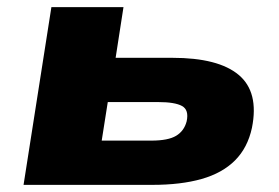

<svg xmlns="http://www.w3.org/2000/svg" viewBox="-20 -518 781 538"><path d="M46 0 124 -498H326L304 -356H463Q592 -356 649 -308Q706 -260 686 -160Q674 -104 638.5 -68.5Q603 -33 545 -16.5Q487 0 407 0ZM265 -124H404Q451 -124 473.5 -137.5Q496 -151 503 -178Q510 -210 490 -221Q470 -232 423 -232H282Z"/></svg>

Font: Nunito Sans 10pt Expanded Black
Style: Italic
Weight: 900
Width: 7
Italic angle: -9°
Designer: Vernon Adams
Foundry: Vernon Adams
Version: Version 3.101;gftools[0.9.27]